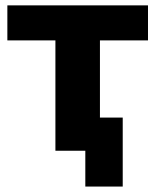

<svg xmlns="http://www.w3.org/2000/svg" viewBox="-20 -559 576 712"><path d="M435.1 132.8V-123H350.6V-409.2H528.8V-539.1H7.3V-409.2H185.5V0H296.4V132.8Z"/></svg>

Font: Winston ExtraBold
Style: Regular
Weight: 800
Designer: Vernon Adams, Kim Jin-seong, David Berlow, Cristiano Sobral
Foundry: The Winston Project Authors
Version: Version 3.004